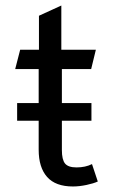

<svg xmlns="http://www.w3.org/2000/svg" viewBox="-20 -665 409 695"><path d="M334 -8Q319 -1 293 4.5Q267 10 244 10Q181 10 150.5 -24.5Q120 -59 120 -123V-228H42V-292H120V-415H35L53 -485H121V-608L202 -645V-485H327L310 -415H204V-292H311V-228H204V-122Q204 -87 215.5 -73Q227 -59 257 -59Q289 -59 313 -71Z"/></svg>

Font: Niramit
Style: Regular
Weight: 400
Version: Version 1.000; ttfautohint (v1.6)